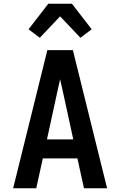

<svg xmlns="http://www.w3.org/2000/svg" viewBox="-20 -1002 640 1022"><path d="M50 0 232 -735H368L550 0H427L392 -159H208L173 0ZM370 -260 320 -490Q315 -513 310 -535.5Q305 -558 300 -580Q295 -558 290 -535.5Q285 -513 280 -490L230 -260ZM192 -801 132 -846 237 -982H363L468 -846L408 -801L300 -915Z"/></svg>

Font: Iosevka Extended
Style: Bold
Weight: 700
Width: 7
Monospace: yes
Designer: Belleve Invis
Foundry: Belleve Invis
Version: Version 32.5.0; ttfautohint (v1.8.4)